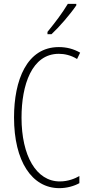

<svg xmlns="http://www.w3.org/2000/svg" viewBox="-20 -969 461 999"><path d="M377 -941V-949H333C302 -898 270 -856 227 -803V-791H248C288 -828 345 -894 377 -941ZM286 -689C315 -689 349 -682 381 -662L397 -695C362 -715 326 -724 286 -724C119 -724 53 -551 53 -358C53 -130 146 10 289 10C328 10 366 -1 393 -16V-53C370 -40 335 -25 291 -25C169 -25 92 -158 92 -357C92 -526 145 -689 286 -689Z"/></svg>

Font: Noto Sans Sinhala UI ExtraCondensed ExtraLight
Style: Regular
Weight: 200
Width: 2
Designer: Jelle Bosma - Monotype Design Team
Foundry: Monotype Imaging Inc.
Version: Version 2.006